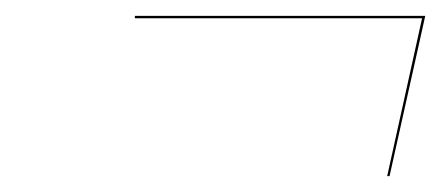

<svg xmlns="http://www.w3.org/2000/svg" viewBox="-20 -635 556 242"><path d="M512 -612H150V-615H516L471 -413H468Z"/></svg>

Font: Bodoni* 72 Medium
Style: Italic
Weight: 500
Italic angle: -13°
Version: Version 1.002; ttfautohint (v0.97) -l 8 -r 50 -G 200 -x 14 -